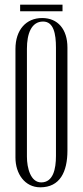

<svg xmlns="http://www.w3.org/2000/svg" viewBox="-20 -790 354 820"><path d="M268 -587C268 -665 227 -713 160 -713C92 -713 46 -663 46 -581V-117C46 -48 86 10 152 10C236 10 268 -56 268 -147ZM219 -124C219 -68 207 -11 156 -11C111 -11 95 -72 95 -121V-582C95 -646 114 -698 164 -698C209 -698 219 -646 219 -587C219 -433 219 -279 219 -124ZM247 -770H66V-742H247Z"/></svg>

Font: Bigelow Rules
Style: Regular
Weight: 400
Designer: Astigmatic (AOETI)
Foundry: Astigmatic (AOETI)
Version: Version 1.000